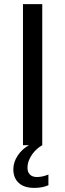

<svg xmlns="http://www.w3.org/2000/svg" viewBox="-20 -708 318 936"><path d="M92 0V-688H186V0ZM216 195Q186 208 148 208Q97 208 71 183.5Q45 159 45 117Q45 83 66 51Q87 19 121 0H186Q173 7 160.5 18Q148 29 137.5 43.5Q127 58 120.5 75Q114 92 114 111Q114 131 126 143Q138 155 160 155Q186 155 216 143Z"/></svg>

Font: Libra Sans
Style: Regular
Weight: 400
Foundry: Context Ltd
Version: Version 1.000; ttfautohint (v1.3)